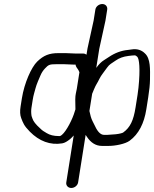

<svg xmlns="http://www.w3.org/2000/svg" viewBox="-20 -733 766 954"><path d="M356 -467 307.1 -469H269.4C225 -469 196.7 -457.9 164.9 -427.1C136 -399 100.8 -320.9 88.7 -244.2L82.3 -203.9C78.6 -180.9 79.3 -161.4 85.5 -145.7C94.8 -122.3 98.4 -109.2 128.1 -79C174.6 -31.7 229.7 -10.7 289.1 -20.7C301.8 -22.8 313.9 -30.5 327.6 -41.3L328 -41.6L328.3 -41.9C335 -47.7 339.2 -52 346.3 -59.9L309.3 173.5C306.9 188.5 318.3 201 334.3 201C350.4 201 365.7 188.5 368.1 173.5L405.5 -62.7C406.6 -60.9 410 -55.6 412.2 -52.7C430.8 -24.7 455.5 -8 486.1 -8H520.5C552.5 -8 602.5 -17.7 624.1 -33.7C669.1 -66.7 696 -119.8 707 -189.6L716.3 -248.4C722 -284.2 725 -313.7 725.3 -337.3C725.9 -389.6 728.4 -442.4 699.7 -468C683.1 -484.7 660.5 -491.7 633.6 -487.3C627.3 -486.4 621 -485.5 615.7 -484.9C582.9 -481.9 550.7 -469.9 520.9 -449.7C514.8 -445.6 506.6 -440.2 496.3 -433.8C483.3 -425.7 471.9 -414.1 460.2 -398.3L458.2 -395.5L473.2 -490.1L503.9 -630.1L512.7 -685.5C515 -699.9 505 -713 488.2 -713C472.2 -713 456.4 -701.1 453.9 -685.5L445.2 -630.9L414.7 -491.9L409.8 -461.3C405.6 -464.4 400 -467 393.1 -467ZM355.5 -412C355.6 -409.1 357.5 -402 360.4 -398.3C369.9 -385.8 374.3 -376.4 374.6 -374.1L361.6 -291.5C360.7 -286 359 -277.8 356.6 -267.3C353.5 -253.6 353.4 -230.6 354.8 -189.7C354.3 -188.5 352.5 -182.9 351.2 -178.5C340.7 -141.5 310.6 -82.3 287.9 -63.1C280.5 -56.9 276.6 -56.4 273.7 -56.8L272.6 -57H271.5C247.1 -57 227.5 -62 211.8 -71.7C197.2 -80.7 191.6 -82.9 179.9 -94.7L179.6 -95.1L179.2 -95.4C157.4 -114.6 145.2 -131.2 141.5 -143.2C140.1 -147.9 139.3 -150.3 136.8 -156.6C134.5 -170.8 134.3 -184.7 136.3 -197.5L142.3 -235.5C144.3 -248.4 146.8 -259.9 149.7 -269.9C161.2 -310.7 158.3 -305.6 181.5 -359.2C187 -372 194.3 -383.1 203.5 -392.8C220.9 -411.3 225.7 -414 260.7 -414H297.8L346.7 -412ZM496.4 -63C482.9 -63 466.9 -74.1 452.3 -106.2C449 -113.5 445 -121.5 440.2 -130.3C432.9 -143.9 427.9 -163.8 424.3 -181.5L437.9 -267C439.1 -270 442.5 -278.3 447.5 -290.2C457.1 -313.6 463.7 -319.3 474.3 -342C482.4 -359.2 498.1 -376.7 512.3 -397.3C524.5 -414.8 534.7 -417.7 554.5 -432C571.8 -444.3 592.8 -452.1 618.4 -455.1L635.4 -457.1C640.3 -457.7 645.4 -458 650.5 -458C651.4 -458 655.6 -456.9 662 -450.8C671.7 -442 677.8 -391.7 668 -296.8C666.8 -285 665.3 -273.3 663.4 -261.5L653.6 -199.5C643.3 -134.2 626.8 -99.5 591.9 -74.5C589.3 -72.6 576.4 -68.2 555 -65.9L514.6 -63Z"/></svg>

Font: MewTooHand
Style: BdIta
Weight: 400
Designer: Mew Too, Robert Jablonski
Version: Version 0.77